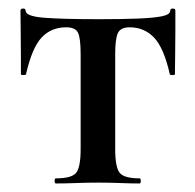

<svg xmlns="http://www.w3.org/2000/svg" viewBox="-20 -430 458 450"><path d="M111 0Q108 0 108 -6Q108 -12 111 -12Q148 -12 158.5 -25Q169 -38 169 -81V-303Q169 -340 163 -353Q157 -366 135 -366Q100 -366 77.5 -342Q55 -318 41 -256Q40 -254 34.5 -254Q29 -254 29 -256Q29 -270 29 -298.5Q29 -327 28.5 -357Q28 -387 28 -405Q28 -410 34 -410Q40 -410 40 -405Q40 -392 82.5 -388.5Q125 -385 212 -385Q266 -385 303.5 -386.5Q341 -388 360 -392Q379 -396 379 -405Q379 -410 385 -410Q391 -410 391 -405Q391 -387 391 -357Q391 -327 390.5 -298.5Q390 -270 390 -256Q390 -254 384 -254Q378 -254 378 -256Q364 -318 341 -342Q318 -366 284 -366Q263 -366 256.5 -353Q250 -340 250 -303V-81Q250 -38 260.5 -25Q271 -12 307 -12Q310 -12 310 -6Q310 0 307 0Q287 0 262 -1Q237 -2 211 -2Q184 -2 158.5 -1Q133 0 111 0Z"/></svg>

Font: Cormorant SemiBold
Style: Regular
Weight: 600
Designer: Christian Thalmann (Catharsis Fonts)
Foundry: Catharsis Fonts
Version: Version 4.000